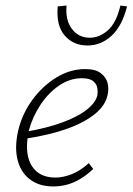

<svg xmlns="http://www.w3.org/2000/svg" viewBox="-20 -666 478 692"><path d="M172 6Q122 6 88.5 -19Q55 -44 43.5 -89Q32 -134 45 -193Q59 -254 95.5 -304.5Q132 -355 182 -386Q232 -417 287 -417Q324 -417 343 -402.5Q362 -388 367.5 -367.5Q373 -347 368 -325Q361 -287 322.5 -255.5Q284 -224 220.5 -201.5Q157 -179 71 -166L72 -191Q148 -204 204 -224.5Q260 -245 292.5 -270.5Q325 -296 331 -323Q333 -334 331 -348Q329 -362 316.5 -373Q304 -384 275 -384Q231 -384 192 -357Q153 -330 125 -287Q97 -244 84 -196Q73 -145 80 -107Q87 -69 112.5 -47.5Q138 -26 180 -26Q207 -26 238 -38Q269 -50 300 -78L316 -57Q294 -36 270 -21.5Q246 -7 221.5 -0.5Q197 6 172 6ZM295 -502Q245 -502 213.5 -537.5Q182 -573 188 -643L220 -646Q215 -594 239 -562Q263 -530 304 -530Q338 -530 368.5 -556.5Q399 -583 414 -646L438 -643Q420 -572 382 -537Q344 -502 295 -502Z"/></svg>

Font: Ysabeau ExtraLight
Style: Italic
Weight: 250
Italic angle: -12°
Version: Version 2.000;gftools[0.9.27.dev2+g8671c4b]